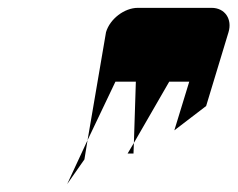

<svg xmlns="http://www.w3.org/2000/svg" viewBox="-20 -766 605 489"><path d="M250 -684C260 -718 297 -746 331 -746H519C553 -746 572 -717 562 -684L505 -496L424 -434L462 -558H411L321 -402L326 -558H274L203 -409ZM151 -297 195 -360 203 -409ZM305 -375H320L321 -402Z"/></svg>

Font: bitstorm
Style: extobl
Weight: 400
Version: Version 0.2